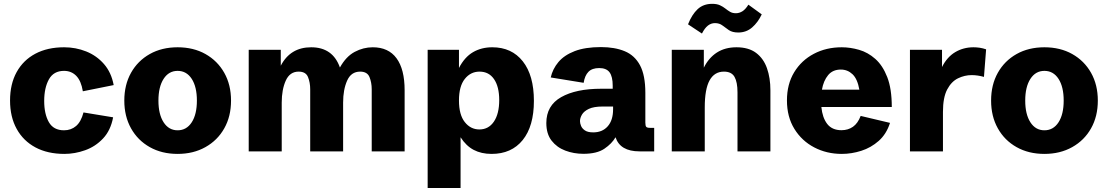

<svg xmlns="http://www.w3.org/2000/svg" viewBox="-20 -786 5752 997"><path d="M314.5 13.2Q227.5 13.2 164.3 -20.5Q101.1 -54.2 66.7 -116.5Q32.2 -178.7 32.2 -264.2Q32.2 -349.6 66.4 -411.6Q100.6 -473.6 163.6 -507.1Q226.6 -540.5 313 -540.5Q373.5 -540.5 427.7 -518.8Q481.9 -497.1 520 -453.4Q558.1 -409.7 570.3 -344.2L410.2 -312Q401.4 -366.2 376 -392.1Q350.6 -418 312.5 -418Q258.3 -418 233.9 -373.8Q209.5 -329.6 209.5 -261.7Q209.5 -194.3 233.6 -151.9Q257.8 -109.4 312.5 -109.4Q349.1 -109.4 375 -131.6Q400.9 -153.8 413.6 -202.1L567.4 -176.8Q554.7 -108.9 515.1 -66.9Q475.6 -24.9 422.1 -5.9Q368.7 13.2 314.5 13.2Z M902.3 13.2Q820.3 13.2 757.8 -22Q695.3 -57.1 660.4 -119.6Q625.5 -182.1 625.5 -263.7Q625.5 -345.7 660.4 -408Q695.3 -470.2 757.8 -505.4Q820.3 -540.5 902.3 -540.5Q984.4 -540.5 1046.9 -505.4Q1109.4 -470.2 1144.5 -408Q1179.7 -345.7 1179.7 -263.7Q1179.7 -181.6 1144.5 -119.4Q1109.4 -57.1 1046.6 -22Q983.9 13.2 902.3 13.2ZM902.3 -109.4Q948.7 -109.4 975.6 -150.9Q1002.4 -192.4 1002.4 -263.7Q1002.4 -335 975.6 -376.5Q948.7 -418 902.3 -418Q856.4 -418 829.6 -376.5Q802.7 -335 802.7 -263.7Q802.7 -192.4 829.6 -150.9Q856.4 -109.4 902.3 -109.4Z M1271.5 0V-527.3H1438V-444.8Q1487.8 -540.5 1595.7 -540.5Q1708 -540.5 1745.1 -435.5Q1776.9 -492.7 1821.8 -516.6Q1866.7 -540.5 1915.5 -540.5Q1997.1 -540.5 2039.1 -483.4Q2081.1 -426.3 2081.1 -317.4V0H1910.2V-322.3Q1910.2 -357.4 1898.7 -385.7Q1887.2 -414.1 1850.1 -414.1Q1803.2 -414.1 1782.5 -367.2Q1761.7 -320.3 1761.7 -253.4V0H1590.8V-322.3Q1590.8 -357.9 1579.3 -386Q1567.9 -414.1 1530.8 -414.1Q1484.9 -414.1 1463.9 -367.4Q1442.9 -320.8 1442.9 -252.9V0Z M2200.7 190.4V-527.3H2363.3V-433.1Q2392.6 -489.7 2436.3 -515.1Q2480 -540.5 2536.1 -540.5Q2637.2 -540.5 2694.8 -467.5Q2752.4 -394.5 2752.4 -262.2Q2752.4 -130.9 2694.3 -58.8Q2636.2 13.2 2532.7 13.2Q2479.5 13.2 2439.9 -7.6Q2400.4 -28.3 2371.6 -73.2V190.4ZM2469.2 -113.8Q2517.1 -113.8 2544.7 -154.5Q2572.3 -195.3 2572.3 -266.1Q2572.3 -335.9 2545.4 -375Q2518.6 -414.1 2470.2 -414.1Q2423.8 -414.1 2393.6 -376.2Q2363.3 -338.4 2363.3 -264.2Q2363.3 -189.9 2393.6 -151.9Q2423.8 -113.8 2469.2 -113.8Z M3009.3 12.7Q2959.5 12.7 2915.5 -3.9Q2871.6 -20.5 2844.2 -55.7Q2816.9 -90.8 2816.9 -147Q2816.9 -237.8 2893.8 -281.5Q2970.7 -325.2 3102.1 -325.2H3161.6V-340.8Q3161.6 -388.2 3145.3 -410.4Q3128.9 -432.6 3091.3 -432.6Q3054.7 -432.6 3035.6 -413.1Q3016.6 -393.6 3010.7 -356L2839.8 -383.8Q2849.6 -427.7 2879.6 -463.6Q2909.7 -499.5 2964.1 -520.5Q3018.6 -541.5 3100.6 -541.5Q3172.4 -541.5 3224.1 -520Q3275.9 -498.5 3303.5 -446.8Q3331.1 -395 3331.1 -303.7V-149.4Q3331.1 -132.8 3335.7 -127.4Q3340.3 -122.1 3355.5 -122.1H3377V0H3300.8Q3200.2 0 3176.3 -73.2Q3157.2 -40 3118.4 -13.7Q3079.6 12.7 3009.3 12.7ZM3060.5 -98.6Q3107.9 -98.6 3135.7 -130.1Q3163.6 -161.6 3163.6 -218.8V-232.9H3110.4Q3063.5 -232.9 3037.8 -220.7Q3012.2 -208.5 3002 -190.9Q2991.7 -173.3 2991.7 -157.2Q2991.7 -146 2997.1 -132.6Q3002.4 -119.1 3017.1 -108.9Q3031.7 -98.6 3060.5 -98.6Z M3468.3 0V-527.3H3634.8V-434.6Q3660.2 -485.8 3702.6 -513.2Q3745.1 -540.5 3804.2 -540.5Q3867.2 -540.5 3906 -511.5Q3944.8 -482.4 3962.6 -431.9Q3980.5 -381.3 3980.5 -316.9V0H3809.6V-306.6Q3809.6 -359.4 3794.2 -386.7Q3778.8 -414.1 3739.3 -414.1Q3689.9 -414.1 3664.8 -368.9Q3639.6 -323.7 3639.6 -228V0ZM3813.5 -617.2Q3783.2 -617.2 3765.1 -629.4Q3747.1 -641.6 3731.4 -653.8Q3715.8 -666 3692.4 -666Q3672.9 -666 3656.2 -653.3Q3639.6 -640.6 3625 -611.8L3552.7 -659.7Q3572.8 -710.4 3602.5 -738.3Q3632.3 -766.1 3678.2 -766.1Q3703.1 -766.1 3719 -758.5Q3734.9 -751 3746.8 -741.5Q3758.8 -731.9 3771.2 -724.6Q3783.7 -717.3 3801.3 -717.3Q3818.8 -717.3 3835 -727.3Q3851.1 -737.3 3866.2 -761.7L3935.5 -711.4Q3916 -669.9 3885.7 -643.6Q3855.5 -617.2 3813.5 -617.2Z M4351.1 13.2Q4272.9 13.2 4208.3 -20.5Q4143.6 -54.2 4105 -116.7Q4066.4 -179.2 4066.4 -264.6Q4066.4 -349.1 4104 -410.9Q4141.6 -472.7 4206.1 -506.6Q4270.5 -540.5 4351.1 -540.5Q4395 -540.5 4440.9 -527.3Q4486.8 -514.2 4525.1 -480.2Q4563.5 -446.3 4587.2 -385.7Q4610.8 -325.2 4610.8 -230.5H4245.1Q4250.5 -174.8 4275.6 -142.3Q4300.8 -109.9 4349.6 -109.9Q4383.8 -109.9 4409.2 -127.7Q4434.6 -145.5 4449.2 -184.1L4601.6 -147.9Q4583 -89.8 4543 -54.4Q4502.9 -19 4452.4 -2.9Q4401.9 13.2 4351.1 13.2ZM4346.2 -424.8Q4304.2 -424.8 4280.3 -396Q4256.3 -367.2 4248 -320.3H4442.4Q4432.6 -376 4407 -400.4Q4381.3 -424.8 4346.2 -424.8Z M4705.1 0V-527.3H4871.6V-438Q4897.9 -490.2 4940.4 -515.4Q4982.9 -540.5 5035.2 -540.5Q5050.8 -540.5 5067.4 -538.1Q5084 -535.6 5100.6 -529.8L5089.4 -386.7Q5056.2 -396 5025.4 -396Q4989.3 -396 4954.8 -379.4Q4920.4 -362.8 4898.4 -321.3Q4876.5 -279.8 4876.5 -205.1V0Z M5403.3 13.2Q5321.3 13.2 5258.8 -22Q5196.3 -57.1 5161.4 -119.6Q5126.5 -182.1 5126.5 -263.7Q5126.5 -345.7 5161.4 -408Q5196.3 -470.2 5258.8 -505.4Q5321.3 -540.5 5403.3 -540.5Q5485.4 -540.5 5547.9 -505.4Q5610.4 -470.2 5645.5 -408Q5680.7 -345.7 5680.7 -263.7Q5680.7 -181.6 5645.5 -119.4Q5610.4 -57.1 5547.6 -22Q5484.9 13.2 5403.3 13.2ZM5403.3 -109.4Q5449.7 -109.4 5476.6 -150.9Q5503.4 -192.4 5503.4 -263.7Q5503.4 -335 5476.6 -376.5Q5449.7 -418 5403.3 -418Q5357.4 -418 5330.6 -376.5Q5303.7 -335 5303.7 -263.7Q5303.7 -192.4 5330.6 -150.9Q5357.4 -109.4 5403.3 -109.4Z"/></svg>

Font: Schibsted Grotesk ExtraBold
Style: Regular
Weight: 800
Designer: Bakken & Baeck AS, Henrik Kongsvoll
Foundry: Schibsted ASA
Version: Version 1.100; ttfautohint (v1.8.4.7-5d5b);gftools[0.9.25]